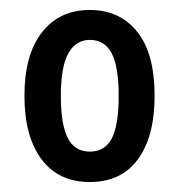

<svg xmlns="http://www.w3.org/2000/svg" viewBox="-20 -742 359 385"><path d="M290 -550Q290 -468 256.5 -422.5Q223 -377 160 -377Q97 -377 63 -423Q29 -469 29 -550Q29 -632 64 -677Q99 -722 160 -722Q220 -722 255 -678.5Q290 -635 290 -550ZM102 -550Q102 -492 116 -465Q130 -438 160 -438Q191 -438 204.5 -465Q218 -492 218 -550Q218 -608 204 -635Q190 -662 160 -662Q132 -662 117 -635Q102 -608 102 -550Z"/></svg>

Font: Noto Sans Thai ExtCond Med
Style: Regular
Weight: 500
Width: 2
Designer: Monotype Design Team
Foundry: Monotype Imaging Inc.
Version: Version 2.002; ttfautohint (v1.8.4.7-5d5b)